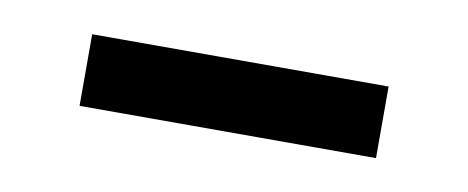

<svg xmlns="http://www.w3.org/2000/svg" viewBox="-26 -354 446 183"><g transform="rotate(10 197.0 -262.5)"><path d="M53.7 -297H340.6V-227.7H53.7Z"/></g></svg>

Font: Mona Sans VF XLt
Style: Regular
Weight: 200
Designer: Deni Anggara
Foundry: GitHub
Version: Version 2.000;Glyphs 3.2.3 (3260)